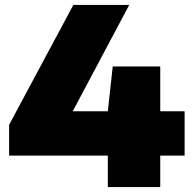

<svg xmlns="http://www.w3.org/2000/svg" viewBox="-20 -760 786 780"><path d="M730 -308V-128H631V0H418V-128H17V-253L278 -740H505L275.5 -308H418L438 -490H631V-308Z"/></svg>

Font: Encode Sans Expanded Black
Style: Regular
Weight: 900
Width: 7
Designer: Multiple Designers
Foundry: Impallari Type
Version: Version 2.000